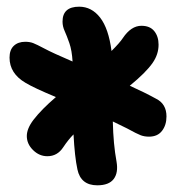

<svg xmlns="http://www.w3.org/2000/svg" viewBox="-20 -801 556 580"><path d="M123 -329.1Q98.6 -329.1 79.8 -347.7Q61 -366.2 61 -390.1Q61 -412.6 81.1 -439Q105.5 -470.7 148.9 -507.8Q83 -535.2 57.1 -550.8Q8.8 -579.1 8.8 -627Q8.8 -650.4 21.7 -662.6Q34.7 -674.8 56.2 -674.8Q69.8 -674.8 80.1 -670.9Q90.3 -667 115.2 -653.8Q136.7 -642.1 199.2 -615.2Q197.3 -648.4 189.5 -670.9Q181.6 -693.4 175.3 -707.3Q168.9 -721.2 168.9 -735.8Q168.9 -780.8 219.2 -780.8Q256.8 -780.8 282.5 -747.8Q308.1 -714.8 316.9 -647Q342.3 -672.4 351.1 -686Q376 -723.1 407.2 -723.1Q433.1 -723.1 446 -707Q459 -690.9 459 -666Q459 -636.7 440.9 -610.8Q420.9 -582 372.1 -542Q417.5 -521.5 451.2 -502.9Q482.9 -487.3 482.9 -449.2Q482.9 -423.3 469.5 -405.8Q456.1 -388.2 430.2 -388.2Q416.5 -388.2 405.3 -392.3Q394 -396.5 363.8 -413.1Q339.8 -425.3 320.8 -434.1Q322.3 -365.2 332 -313Q337.9 -279.3 323.5 -260.3Q309.1 -241.2 273.9 -241.2Q224.1 -241.2 213.9 -289.1Q205.6 -327.6 202.1 -395Q186.5 -379.4 170.9 -356Q153.3 -329.1 123 -329.1Z"/></svg>

Font: Shantell Sans Bouncy
Style: Regular
Weight: 800
Designer: Stephen Nixon, Anya Danilova, Shantell Martin
Foundry: Arrow Type
Version: Version 1.006;[9816181b4]